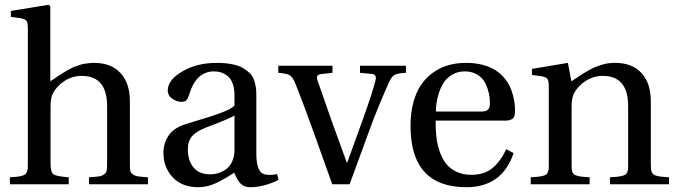

<svg xmlns="http://www.w3.org/2000/svg" viewBox="-20 -762 2801 794"><path d="M21 0V-28.8Q40 -30.3 50.8 -31.2Q61.5 -32.2 71 -35.2Q80.6 -38.1 84.5 -41.3Q88.4 -44.4 91.3 -51.5Q94.2 -58.6 94.7 -65.9Q95.2 -73.2 95.2 -86.9V-642.1Q95.2 -668.5 89.1 -676.3Q83 -684.1 63 -687L24.9 -691.9V-716.8L181.2 -742.2L188 -735.8V-425.8Q190.9 -427.7 206.1 -437.7Q221.2 -447.8 224.4 -450Q227.5 -452.1 240.7 -460.4Q253.9 -468.8 258.3 -470.9Q262.7 -473.1 274.4 -479.5Q286.1 -485.8 292.2 -487.5Q298.3 -489.3 309.3 -493.2Q320.3 -497.1 328.6 -498.3Q336.9 -499.5 347.7 -500.7Q358.4 -502 369.1 -502Q439 -502 478 -460.2Q517.1 -418.5 517.1 -342.8V-86.9Q517.1 -66.9 518.6 -57.6Q520 -48.3 528.8 -41.5Q537.6 -34.7 550.5 -32.7Q563.5 -30.8 591.8 -28.8V0H348.1V-28.8Q377 -30.8 389.9 -32.7Q402.8 -34.7 411.4 -41.5Q419.9 -48.3 421.4 -57.6Q422.9 -66.9 422.9 -86.9V-323.2Q422.9 -448.2 317.9 -448.2Q279.3 -448.2 247.1 -427.5Q214.8 -406.7 198.2 -375Q189 -356.9 189 -320.8V-86.9Q189 -50.3 200.7 -41.5Q212.4 -32.7 264.2 -28.8V0Z M655.8 -129.9Q655.8 -169.9 677.5 -201.9Q699.2 -233.9 749 -249Q762.7 -253.4 796.6 -263.7Q830.6 -273.9 848.1 -279.5Q865.7 -285.2 889.9 -293.9Q914.1 -302.7 928.2 -310.3Q942.4 -317.9 949.7 -325.2V-367.2Q949.7 -396 942.1 -416.5Q934.6 -437 921.6 -447.3Q908.7 -457.5 894.8 -462.2Q880.9 -466.8 864.7 -466.8Q790.5 -466.8 761.7 -369.1Q757.3 -354.5 751 -347.7Q744.6 -340.8 730 -340.8Q711.9 -340.8 692.9 -353.5Q673.8 -366.2 673.8 -388.2Q673.8 -431.2 733.9 -466.6Q793.9 -502 876 -502Q912.6 -502 940.4 -496.3Q968.3 -490.7 985.6 -480.2Q1002.9 -469.7 1014.4 -457.8Q1025.9 -445.8 1031.2 -429.2Q1036.6 -412.6 1038.3 -399.4Q1040 -386.2 1040 -369.1V-127Q1040 -48.3 1074.7 -41Q1095.2 -35.6 1126 -42L1131.8 -18.1Q1071.3 12.2 1014.2 12.2Q989.3 12.2 974.9 -2.7Q960.4 -17.6 948.7 -47.9Q929.7 -35.6 918.7 -29.1Q907.7 -22.5 885.5 -10.7Q863.3 1 841.8 6.6Q820.3 12.2 799.8 12.2Q732.4 12.2 694.1 -29.1Q655.8 -70.3 655.8 -129.9ZM756.8 -144Q756.8 -97.7 780.5 -69.3Q804.2 -41 849.1 -41Q865.7 -41 881.8 -45.9Q897.9 -50.8 913.8 -61.5Q929.7 -72.3 939.7 -93.3Q949.7 -114.3 949.7 -143.1V-284.2Q931.2 -272 835 -235.8Q792.5 -219.7 774.7 -199.2Q756.8 -178.7 756.8 -144Z M1130.9 -460.9V-490.2H1355V-460.9L1310.1 -456.1Q1295.9 -454.6 1292.2 -447.8Q1288.6 -440.9 1293.9 -426.8Q1304.2 -397 1324.5 -339.4Q1344.7 -281.7 1353 -257.8L1414.1 -89.8H1416L1482.9 -274.9Q1521 -381.3 1532.7 -429.2Q1539.6 -453.6 1518.1 -456.1L1468.8 -460.9V-490.2H1658.7V-460.9Q1624 -459.5 1611.1 -451.9Q1598.1 -444.3 1586.9 -418Q1540.5 -312.5 1514.6 -242.2L1425.8 0H1354L1276.9 -215.8Q1226.6 -355 1201.7 -416Q1190.4 -443.4 1178.5 -450.7Q1166.5 -458 1130.9 -460.9Z M1677.7 -241.2Q1677.7 -317.9 1702.1 -375.5Q1726.6 -433.1 1779.3 -467.5Q1832 -502 1907.7 -502Q1945.3 -502 1976.3 -493.7Q2007.3 -485.4 2027.8 -472.4Q2048.3 -459.5 2064 -441.2Q2079.6 -422.9 2088.1 -405Q2096.7 -387.2 2101.8 -366.5Q2106.9 -345.7 2108.4 -330.8Q2109.9 -315.9 2109.9 -300.8Q2109.9 -278.3 2099.4 -270.8Q2088.9 -263.2 2069.8 -263.2H1781.7Q1781.2 -229.5 1784.2 -199.7Q1787.1 -169.9 1796.9 -139.6Q1806.6 -109.4 1822.5 -87.9Q1838.4 -66.4 1865.7 -52.7Q1893.1 -39.1 1928.7 -39.1Q1983.4 -39.1 2016.6 -66.9Q2049.8 -94.7 2073.7 -145L2104 -128.9Q2056.2 12.2 1908.7 12.2Q1677.7 12.2 1677.7 -241.2ZM1782.7 -300.8H1971.7Q1991.2 -300.8 1998.5 -309.1Q2005.9 -317.4 2005.9 -333Q2005.9 -347.7 2004.2 -362.3Q2002.4 -377 1995.8 -396.7Q1989.3 -416.5 1978.8 -431.2Q1968.3 -445.8 1948.2 -456.3Q1928.2 -466.8 1901.9 -466.8Q1872.6 -466.8 1849.9 -453.1Q1827.1 -439.5 1814.9 -420.4Q1802.7 -401.4 1794.9 -376.7Q1787.1 -352.1 1784.9 -334Q1782.7 -315.9 1782.7 -300.8Z M2174.8 0V-28.8Q2195.3 -30.3 2205.6 -31.2Q2215.8 -32.2 2225.8 -34.9Q2235.8 -37.6 2239.3 -40.3Q2242.7 -43 2245.8 -50.5Q2249 -58.1 2249.3 -65.2Q2249.5 -72.3 2249.5 -86.9V-401.9Q2249.5 -428.2 2243.7 -436Q2237.8 -443.8 2217.8 -446.8L2179.7 -452.1V-477.1L2328.6 -502L2342.8 -425.8Q2348.6 -429.2 2367.9 -442.1Q2387.2 -455.1 2393.6 -459Q2399.9 -462.9 2416.3 -472.2Q2432.6 -481.4 2441.9 -484.9Q2451.2 -488.3 2466.1 -493.4Q2481 -498.5 2494.9 -500.2Q2508.8 -502 2524.4 -502Q2593.8 -502 2632.6 -460.2Q2671.4 -418.5 2671.4 -342.8V-86.9Q2671.4 -72.8 2671.9 -65.2Q2672.4 -57.6 2675.5 -50.5Q2678.7 -43.5 2682.1 -40.5Q2685.5 -37.6 2695.8 -34.9Q2706.1 -32.2 2716.3 -31.2Q2726.6 -30.3 2746.6 -28.8V0H2502.4V-28.8Q2522.9 -30.3 2533.2 -31.2Q2543.5 -32.2 2553.5 -34.9Q2563.5 -37.6 2567.1 -40.3Q2570.8 -43 2574 -50.3Q2577.1 -57.6 2577.4 -64.9Q2577.6 -72.3 2577.6 -86.9V-323.2Q2577.6 -448.2 2472.7 -448.2Q2434.6 -448.2 2402.3 -427.5Q2370.1 -406.7 2353.5 -376Q2343.8 -356 2343.8 -320.8V-86.9Q2343.8 -72.8 2344 -65.2Q2344.2 -57.6 2347.4 -50.5Q2350.6 -43.5 2354.2 -40.5Q2357.9 -37.6 2367.9 -34.9Q2377.9 -32.2 2388.2 -31.2Q2398.4 -30.3 2418.5 -28.8V0Z"/></svg>

Font: Heuristica
Style: Regular
Weight: 400
Version: Version 1.0.2